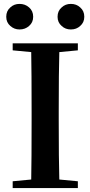

<svg xmlns="http://www.w3.org/2000/svg" viewBox="-20 -964 463 984"><path d="M129 -831Q109 -813 80 -813Q53 -813 33 -831Q12 -849 12 -878Q12 -908 33 -926Q52 -944 80 -944Q109 -944 129 -926Q150 -908 150 -878Q150 -849 129 -831ZM379 -706 284 -697Q281 -597 281 -395V-346Q281 -144 284 -44L379 -35V0H45V-35L140 -44Q142 -143 142 -346V-395Q142 -596 140 -697L45 -706V-742H379ZM391 -926Q412 -908 412 -878Q412 -849 391 -831Q372 -813 343 -813Q315 -813 296 -831Q275 -849 275 -878Q275 -908 296 -926Q315 -944 343 -944Q372 -944 391 -926Z"/></svg>

Font: Source Han Serif JP
Style: Bold
Weight: 700
Designer: Ryoko NISHIZUKA  (kana & ideographs); Frank Grießhammer (Latin, Greek & Cyrillic); Wenlong ZHANG  (bopomofo); Sandoll Co
Foundry: Adobe Systems Incorporated
Version: Version 1.000;PS 1;hotconv 16.6.53;makeotf.lib2.5.65590